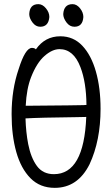

<svg xmlns="http://www.w3.org/2000/svg" viewBox="-20 -888 540 926"><path d="M244 18Q173 18 127 -28.5Q81 -75 58.5 -155Q36 -235 36 -337Q36 -456 70 -555Q102 -657 134 -657Q147 -657 153 -650Q197 -713 271 -713Q334 -713 377 -667.5Q420 -622 442.5 -543Q465 -464 465 -363Q465 -210 412 -96Q355 18 244 18ZM397 -382Q396 -491 368 -564Q335 -651 267 -651Q232 -651 194.5 -618Q157 -585 130 -516Q108 -460 104 -378H115Q363 -380 383 -381Q386 -381 397 -382ZM103 -317Q105 -250 116 -193Q129 -127 158 -87.5Q187 -48 240 -48Q385 -48 396 -324Q362 -324 349 -323Q173 -321 103 -317ZM174 -759Q152 -759 136.5 -780Q121 -801 121 -820Q123 -868 165 -868Q185 -868 201.5 -848Q218 -828 218 -806Q214 -759 174 -759ZM339 -759Q316 -759 300.5 -780Q285 -801 285 -820Q288 -868 330 -868Q350 -868 366 -848Q382 -828 382 -806Q379 -759 339 -759Z"/></svg>

Font: Moon Stars Kai T HW
Style: Regular
Weight: 400
Designer: GuiWonder
Version: Version 1.101